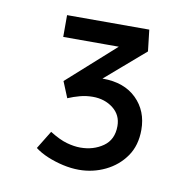

<svg xmlns="http://www.w3.org/2000/svg" viewBox="-52 -822 446 460"><g transform="rotate(10 171.0 -592.0)"><path d="M168 -412Q149 -412 129 -416.5Q109 -421 91 -428.5Q73 -436 60 -446L87 -490Q111 -475 129 -470Q147 -465 162 -465Q194 -465 217.5 -481.5Q241 -498 241 -531Q241 -558 220.5 -574Q200 -590 171 -590Q155 -590 140 -586Q125 -582 111 -576L95 -615L219 -726L228 -719H76V-772H276L282 -720L172 -625L151 -624Q160 -630 170 -633.5Q180 -637 187 -637Q239 -637 269 -607.5Q299 -578 299 -532Q299 -494 280.5 -467.5Q262 -441 232 -426.5Q202 -412 168 -412Z"/></g></svg>

Font: Lexend Mega Light
Style: Regular
Weight: 300
Version: Version 1.007